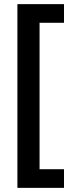

<svg xmlns="http://www.w3.org/2000/svg" viewBox="-20 -744 354 927"><path d="M289 163H64V-724H289V-634H171V73H289Z"/></svg>

Font: Noto Sans Myanmar UI Condensed SemiBold
Style: Regular
Weight: 600
Width: 3
Designer: Monotype Design Team
Foundry: Monotype Imaging Inc.
Version: Version 2.103; ttfautohint (v1.8.4.7-5d5b)